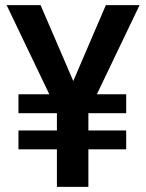

<svg xmlns="http://www.w3.org/2000/svg" viewBox="-20 -731 572 751"><path d="M473.6 -147H325.7V0H202.6V-147H52.2V-220.7H202.6V-288.1H52.2V-362.3H172.9L5.9 -710.9H138.7L266.6 -414.1L394 -710.9H525.9L358.9 -362.3H473.6V-288.1H325.7V-220.7H473.6Z"/></svg>

Font: Mardoto Medium
Style: Regular
Weight: 500
Designer: Christian Robertson, Vahan Hovhannisyan
Foundry: Google
Version: Version 1.000